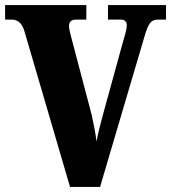

<svg xmlns="http://www.w3.org/2000/svg" viewBox="-20 -734 672 754"><path d="M76 -611 255 0H373L546 -586C563 -646 574 -657 601 -657H632V-714H404V-657H455C472 -657 478 -647 478 -634C478 -619 471 -597 463 -570L383 -279C375 -249 364 -207 359 -178C356 -209 345 -260 340 -283L262 -579C258 -596 251 -617 251 -632C251 -648 261 -657 277 -657H319V-714H0V-657H27C44 -657 66 -648 76 -611Z"/></svg>

Font: Noto Serif Sinhala Condensed Black
Style: Regular
Weight: 900
Width: 3
Designer: Jelle Bosma - Monotype Design Team
Foundry: Monotype Imaging Inc.
Version: Version 2.007